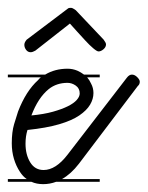

<svg xmlns="http://www.w3.org/2000/svg" viewBox="-20 -477 376 489"><path d="M234 -14H123Q107 -8 90 -8Q73 -8 60 -14H0V-21H48Q38 -28 31 -39Q21 -54 15.5 -72.5Q10 -91 10 -112Q10 -141 16 -161Q22 -181 26 -193Q46 -245 77 -273Q80 -277 84 -280H0V-287H95Q120 -302 152 -302Q165 -302 177 -297Q186 -293 194 -287H234V-280H202Q208 -273 212 -264Q218 -253 218 -240Q218 -225 209.5 -210.5Q201 -196 182 -183Q163 -170 130.5 -160.5Q98 -151 50 -146Q45 -130 45 -111Q45 -83 57 -63.5Q69 -44 91 -44Q122 -44 152 -83L303 -279Q309 -287 316 -287Q323 -287 329.5 -280.5Q336 -274 336 -269Q336 -262 331 -258L181 -60Q161 -34 138 -21H234ZM70 -348Q63 -344 58 -344Q51 -344 46.5 -350Q42 -356 42 -363Q42 -369 48 -376L154 -456Q155 -457 161 -457Q165 -457 173 -451L244 -376Q250 -368 250 -364Q250 -357 243.5 -351.5Q237 -346 231 -346Q227 -346 217.5 -354Q208 -362 197.5 -373.5Q187 -385 176 -397Q165 -409 158 -417ZM104 -250Q77 -228 60 -183Q92 -186 115 -192.5Q138 -199 153 -206.5Q168 -214 175.5 -222.5Q183 -231 183 -239Q183 -252 173 -259Q163 -266 152 -266Q124 -266 104 -250Z"/></svg>

Font: Gruenewald VA 3. Klasse
Style: Regular
Weight: 400
Designer: Peter Wiegel
Foundry: Peter Wiegel, nach dem Schriftentwurf von Dr. H. Gr¸newald
Version: Version 0.007